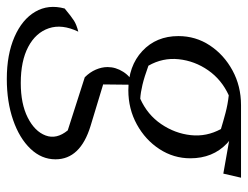

<svg xmlns="http://www.w3.org/2000/svg" viewBox="-121 -424 728 564"><g transform="rotate(90 243.0 -142.0)"><path d="M193 202Q121 202 69.5 179.5Q18 157 -4.5 118.5Q-27 80 -14 32Q10 12 22 4.5Q34 -3 54 -8Q31 40 44 78.5Q57 117 98.5 139Q140 161 205 161Q266 161 306.5 140.5Q347 120 359 88Q371 56 344 23L188 -27Q173 -42 165.5 -59.5Q158 -77 158 -94Q158 -118 172 -140Q186 -162 210 -172L209 -81L331 -44Q429 -14 429 59Q429 100 398 132.5Q367 165 313.5 183.5Q260 202 193 202ZM226 -155Q155 -155 111 -196Q67 -237 67 -302Q67 -353 94.5 -394.5Q122 -436 168 -461Q214 -486 270 -486Q339 -486 382.5 -444.5Q426 -403 426 -337Q426 -288 399 -246.5Q372 -205 326.5 -180Q281 -155 226 -155ZM251 -190Q298 -211 325.5 -251.5Q353 -292 358 -338.5Q363 -385 340 -427Q317 -434 292.5 -440.5Q268 -447 241 -450Q195 -429 167.5 -389.5Q140 -350 135 -303Q130 -256 154 -214Q187 -202 210 -196.5Q233 -191 251 -190ZM364 -426 270 -486H483L471 -434L375 -451Z"/></g></svg>

Font: Piazzolla Thin Light
Style: Italic
Weight: 300
Italic angle: -11.3°
Version: Version 2.005